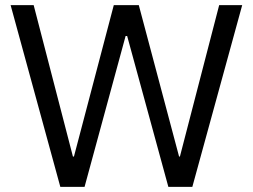

<svg xmlns="http://www.w3.org/2000/svg" viewBox="-20 -727 984 747"><path d="M21.3 -707H111L263.7 -118H267.7L422.7 -707H520L676.7 -118H680L832.7 -707H922.3L728.3 0H635L474.7 -587H468.7L309 0H214.7Z"/></svg>

Font: 42dot Sans Light
Style: Regular
Weight: 300
Designer: 42dot
Version: Version 1.000